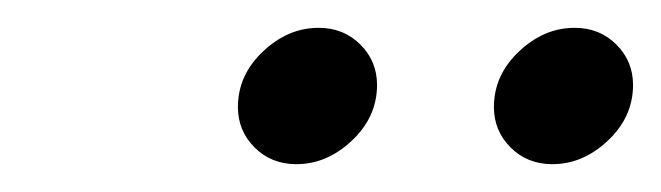

<svg xmlns="http://www.w3.org/2000/svg" viewBox="-20 -618 475 138"><path d="M335 -541Q335 -564 353 -581Q371 -598 393 -598Q411 -598 423 -586Q435 -574 435 -557Q435 -534 417 -517Q399 -500 377 -500Q359 -500 347 -512Q335 -524 335 -541ZM151 -541Q151 -564 169 -581Q187 -598 209 -598Q227 -598 239 -586Q251 -574 251 -557Q251 -534 233 -517Q215 -500 193 -500Q175 -500 163 -512Q151 -524 151 -541Z"/></svg>

Font: Judson
Style: Italic
Weight: 400
Italic angle: -9.5°
Version: Version 20110429